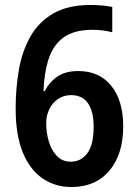

<svg xmlns="http://www.w3.org/2000/svg" viewBox="-20 -743 550 773"><path d="M267 10Q202 10 151 -25Q100 -60 71.5 -130Q43 -200 43 -306Q43 -387 56 -462Q69 -537 102.5 -596Q136 -655 195 -689Q254 -723 345 -723Q366 -723 390 -721Q414 -719 432 -715V-613Q395 -623 353 -623Q279 -623 237 -593Q195 -563 176.5 -507.5Q158 -452 155 -376H160Q179 -413 211.5 -435Q244 -457 295 -457Q380 -457 428 -397.5Q476 -338 476 -234Q476 -122 420.5 -56Q365 10 267 10ZM265 -92Q306 -92 331.5 -126Q357 -160 357 -232Q357 -294 334.5 -327Q312 -360 266 -360Q236 -360 213 -344Q190 -328 178 -302.5Q166 -277 166 -248Q166 -209 176.5 -173.5Q187 -138 209 -115Q231 -92 265 -92Z"/></svg>

Font: Noto Sans Devanagari SemiCondensed SemiBold
Style: Regular
Weight: 600
Width: 4
Designer: Jelle Bosma - Monotype Design Team
Foundry: Monotype Imaging Inc.
Version: Version 2.004; ttfautohint (v1.8.4.7-5d5b)